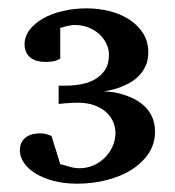

<svg xmlns="http://www.w3.org/2000/svg" viewBox="-20 -815 421 462"><path d="M353 -498Q353 -468.8 337.4 -445.6Q321.8 -422.4 295.9 -406.2Q270 -390.1 236.3 -381.6Q202.6 -373 166 -373Q134.3 -373 108.6 -379.9Q83 -386.7 64.9 -397.9Q46.9 -409.2 37.4 -423.6Q27.8 -438 27.8 -453.1Q27.8 -465.3 32.5 -473.4Q37.1 -481.4 44.4 -486.1Q51.8 -490.7 60.3 -492.4Q68.8 -494.1 76.2 -494.1Q84.5 -494.1 91.6 -492.2Q98.6 -490.2 104 -487.8L125 -419.9Q135.7 -417.5 147.5 -413.8Q159.2 -410.2 171.9 -410.2Q188.5 -410.2 204.1 -416.7Q219.7 -423.3 231.7 -435.1Q243.7 -446.8 250.7 -462.2Q257.8 -477.5 257.8 -495.1Q257.8 -509.3 252 -522.5Q246.1 -535.6 234.9 -545.7Q223.6 -555.7 206.5 -561.8Q189.5 -567.9 167 -567.9Q159.2 -567.9 151.4 -567.4Q143.6 -566.9 136.7 -566.4Q128.9 -565.4 121.1 -564.9V-608.9H139.2Q157.2 -608.9 175.5 -612.3Q193.8 -615.7 208.7 -624.3Q223.6 -632.8 232.9 -647Q242.2 -661.1 242.2 -683.1Q242.2 -697.3 235.8 -710.2Q229.5 -723.1 218.5 -733.2Q207.5 -743.2 192.4 -749Q177.2 -754.9 159.2 -754.9Q154.3 -754.9 148.7 -753.7Q143.1 -752.4 137.7 -751.5Q131.8 -749.5 125 -748V-673.8Q115.7 -668.5 106.4 -667.2Q97.2 -666 88.9 -666Q78.6 -666 69.6 -668.5Q60.5 -670.9 53.7 -676Q46.9 -681.2 43 -689.2Q39.1 -697.3 39.1 -708Q39.1 -727.1 51 -742.9Q63 -758.8 83.5 -770.5Q104 -782.2 131.3 -788.6Q158.7 -794.9 189 -794.9Q215.3 -794.9 241.9 -788.6Q268.6 -782.2 289.6 -769Q310.5 -755.9 323.7 -735.8Q336.9 -715.8 336.9 -689Q336.9 -670.4 330.3 -656.2Q323.7 -642.1 313.5 -631.8Q303.2 -621.6 290.5 -614.7Q277.8 -607.9 265.9 -603.8Q253.9 -599.6 243.7 -597.7Q234.9 -595.7 229.5 -595.2Q234.4 -595.2 244.1 -594.2Q255.4 -593.3 269.3 -589.6Q283.2 -585.9 297.9 -579.3Q312.5 -572.8 325 -562Q337.4 -551.3 345.2 -535.4Q353 -519.5 353 -498Z"/></svg>

Font: Charis SIL Afr
Style: Bold
Weight: 700
Foundry: SIL International
Version: Version 5.000